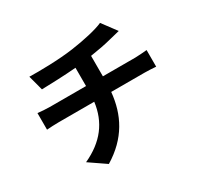

<svg xmlns="http://www.w3.org/2000/svg" viewBox="-173 -1014 1347 1292"><g transform="rotate(-30 500.0 -368.0)"><path d="M78 -479V-350C104 -352 141 -354 172 -354H447C428 -206 348 -99 196 -29L323 58C491 -44 563 -186 579 -354H838C865 -354 899 -352 926 -350V-479C904 -477 857 -473 835 -473H583V-632C643 -641 702 -652 751 -665C768 -669 794 -676 828 -684L746 -794C696 -771 594 -748 494 -734C384 -718 229 -716 153 -718L184 -602C251 -604 356 -607 452 -615V-473H170C139 -473 105 -476 78 -479Z"/></g></svg>

Font: Source Han Sans KR
Style: Bold
Weight: 700
Designer: Ryoko NISHIZUKA 西塚涼子 (kana, bopomofo & ideographs); Paul D. Hunt (Latin, Greek & Cyrillic); Sandoll Communications 산돌커뮤니
Foundry: Adobe
Version: Version 2.004;hotconv 1.0.118;makeotfexe 2.5.65603